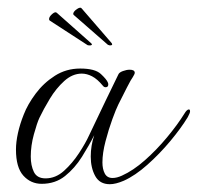

<svg xmlns="http://www.w3.org/2000/svg" viewBox="-20 -467 508 493"><path d="M205 -351 108 -414Q106 -415 106 -418Q106 -424 114 -431Q122 -438 126 -434L214 -356Q216 -354 216 -353Q216 -351 212.5 -350.5Q209 -350 205 -351ZM257 -352 170 -428Q168 -429 168 -432Q169 -438 178 -444Q187 -450 190 -445L267 -356Q268 -354 268 -353Q268 -351 264.5 -350.5Q261 -350 257 -352ZM262 6Q236 6 224.5 -15Q213 -36 213 -65Q213 -93 222 -120Q209 -94 190.5 -64.5Q172 -35 147 -15Q122 5 87 5Q59 5 40 -16Q21 -37 21 -83Q21 -102 26 -125Q31 -148 41 -173Q51 -199 71.5 -226.5Q92 -254 121 -272.5Q150 -291 186 -291Q224 -291 239 -277Q254 -263 257 -255Q258 -253 258 -250Q258 -243 251 -243Q247 -243 244 -247Q230 -264 216.5 -271Q203 -278 190 -278Q166 -278 145 -259Q124 -240 108 -213.5Q92 -187 81 -164Q75 -151 67 -122Q59 -93 59 -65Q59 -42 67 -25.5Q75 -9 97 -9Q123 -9 144.5 -28.5Q166 -48 183 -74Q200 -100 209 -120Q256 -219 284 -276Q286 -281 295.5 -284.5Q305 -288 313 -288Q326 -288 326 -280Q326 -277 321 -269Q317 -264 306 -242.5Q295 -221 284 -199Q278 -187 268.5 -161Q259 -135 251 -104.5Q243 -74 243 -50Q243 -33 249 -21.5Q255 -10 269 -10Q280 -10 293 -16Q322 -29 352 -55.5Q382 -82 409 -114.5Q436 -147 454 -176Q460 -186 465 -186Q468 -186 468 -181Q468 -177 462 -166Q445 -138 417.5 -105Q390 -72 358.5 -44Q327 -16 298 -3Q277 6 262 6ZM205 -351 108 -414Q106 -415 106 -418Q106 -424 114 -431Q122 -438 126 -434L214 -356Q216 -354 216 -353Q216 -351 212.5 -350.5Q209 -350 205 -351Z"/></svg>

Font: Gwendolyn
Style: Regular
Weight: 400
Designer: Robert E. Leuschke
Foundry: Robert E. Leuschke
Version: Version 1.010; ttfautohint (v1.8.3)